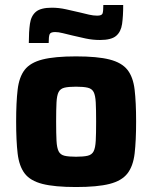

<svg xmlns="http://www.w3.org/2000/svg" viewBox="-20 -745 613 773"><path d="M286 8Q200 8 151 -4.5Q102 -17 79.5 -46.5Q57 -76 51 -127Q45 -178 45 -256Q45 -333 51 -384Q57 -435 79.5 -464Q102 -493 151 -505.5Q200 -518 286 -518Q372 -518 421 -505.5Q470 -493 493 -464Q516 -435 522 -384Q528 -333 528 -256Q528 -178 522 -127Q516 -76 493 -46.5Q470 -17 421 -4.5Q372 8 286 8ZM286 -114Q316 -114 333 -118Q350 -122 357 -136Q364 -150 365.5 -178.5Q367 -207 367 -256Q367 -304 365.5 -332.5Q364 -361 357 -374.5Q350 -388 333 -392Q316 -396 286 -396Q256 -396 239.5 -392Q223 -388 216 -374.5Q209 -361 207.5 -332.5Q206 -304 206 -256Q206 -207 207.5 -178.5Q209 -150 216 -136Q223 -122 239.5 -118Q256 -114 286 -114ZM96 -572Q96 -617 100.5 -649Q105 -681 124.5 -697.5Q144 -714 189 -714Q217 -714 246 -707.5Q275 -701 301 -695Q321 -690 338.5 -686Q356 -682 371 -682Q390 -682 393 -691Q396 -700 396 -725H476Q476 -680 471.5 -648.5Q467 -617 447.5 -600.5Q428 -584 383 -584Q353 -584 325 -590Q297 -596 272 -602Q251 -607 233 -611.5Q215 -616 202 -616Q183 -616 179.5 -606.5Q176 -597 176 -572Z"/></svg>

Font: Saira
Style: Bold
Weight: 700
Designer: Hector Gatti with collaboration of the Omnibus-Type team
Foundry: Omnibus-Type
Version: Version 1.100; ttfautohint (v1.8.3)